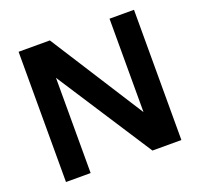

<svg xmlns="http://www.w3.org/2000/svg" viewBox="-126 -869 1052 1010"><g transform="rotate(-20 400.0 -364.5)"><path d="M77 0V-729H252L586 -206V-729H723V0H561L215 -533V0Z"/></g></svg>

Font: BDO Grotesk DemiBold
Style: Regular
Weight: 600
Designer: Deni Anggara
Foundry: Lokal Container
Version: Version 2.000